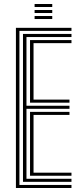

<svg xmlns="http://www.w3.org/2000/svg" viewBox="-20 -939 405 959"><path d="M59.5 0V-800H337V-784.8H77V-15.2H337V0ZM94.8 -30.8V-769.5H337V-754H112.2V-410.8H327V-395.5H112.2V-46H337V-30.8ZM130 -426.2V-738.8H337V-723.5H147.5V-441.5H327V-426.2ZM130 -61.2V-380.2H327V-365H147.5V-76.5H337V-61.2ZM152.8 -904V-919H241V-904ZM152.8 -874V-889H241V-874ZM152.8 -844V-859H241V-844Z"/></svg>

Font: Big Shoulders Inline Text Medium
Style: Regular
Weight: 500
Designer: Patric King
Foundry: XO Type Co
Version: Version 1.000